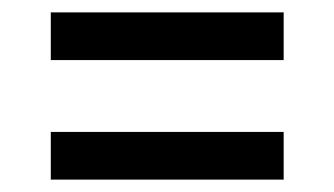

<svg xmlns="http://www.w3.org/2000/svg" viewBox="-20 -486 540 310"><path d="M62 -389H438V-466H62ZM62 -196H438V-273H62Z"/></svg>

Font: FSans
Style: Regular
Weight: 400
Designer: Carrois Corporate & Edenspiekermann AG
Foundry: Carrois Corporate GbR & Edenspiekermann AG
Version: Version 4.106;PS 004.106;hotconv 1.0.70;makeotf.lib2.5.58329